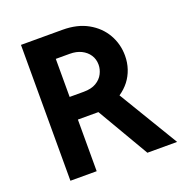

<svg xmlns="http://www.w3.org/2000/svg" viewBox="-116 -728 791 830"><g transform="rotate(-20 280.0 -312.5)"><path d="M68.8 0V-625H259.7Q327.8 -625 376 -597.9Q424.3 -570.8 450 -526Q475.7 -481.2 475.7 -427.8Q475.7 -395.8 466 -367Q456.2 -338.2 438.2 -314.9Q420.1 -291.7 394.4 -274.3L559.7 0H422.9L284 -237.5H189.6V0ZM189.6 -341.7H254.2Q289.6 -341.7 311.8 -354.9Q334 -368.1 344.4 -388.5Q354.9 -409 354.9 -429.9Q354.9 -455.6 342 -475Q329.2 -494.4 306.6 -505.6Q284 -516.7 254.2 -516.7H189.6Z"/></g></svg>

Font: Afacad Flux
Style: Regular
Weight: 400
Designer: Kristian Moeller
Foundry: Dicotype
Version: Version 1.100